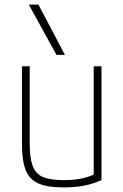

<svg xmlns="http://www.w3.org/2000/svg" viewBox="-20 -810 540 840"><path d="M258 10Q189 10 149 -7Q109 -24 92.5 -65.5Q76 -107 76 -180V-520H110V-181Q110 -119 123 -84Q136 -49 168 -35.5Q200 -22 258 -22Q289 -22 313.5 -25Q338 -28 360.5 -35Q383 -42 405 -53L390 -30V-520H424V-22Q389 -6 348.5 2Q308 10 258 10ZM227 -570 106 -790H148L264 -570Z"/></svg>

Font: M PLUS Code Latin ExtraLight
Style: Regular
Weight: 250
Designer: Coji Morishita
Foundry: UNDERFOREST DESIGN
Version: Version 1.002; ttfautohint (v1.8.3)